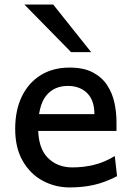

<svg xmlns="http://www.w3.org/2000/svg" viewBox="-20 -801 576 833"><path d="M485.4 -232.9H119.1V-305.7H389.6Q389.6 -366.2 357.9 -397.2Q326.2 -428.2 274.9 -428.2Q213.4 -428.2 179.4 -384.8Q145.5 -341.3 145.5 -246.6Q145.5 -159.2 186.8 -116.9Q228 -74.7 294.4 -74.7Q341.8 -74.7 387.5 -85.7Q433.1 -96.7 478 -124L487.8 -36.6Q436 -9.8 387.5 1.2Q338.9 12.2 282.2 12.2Q219.7 12.2 165.8 -16.6Q111.8 -45.4 78.9 -102.1Q45.9 -158.7 45.9 -241.7Q45.9 -322.8 74.7 -382.3Q103.5 -441.9 156.5 -474.9Q209.5 -507.8 282.2 -507.8Q342.8 -507.8 382.3 -487.1Q421.9 -466.3 444.6 -431.9Q467.3 -397.5 476.3 -355.7Q485.4 -314 485.4 -271.5Q485.4 -265.1 485.4 -252.4Q485.4 -239.7 485.4 -232.9ZM85.9 -781.2H210.9L375.5 -574.7H288.6Z"/></svg>

Font: Kanchenjunga Medium
Style: Regular
Weight: 500
Version: Version 2.001